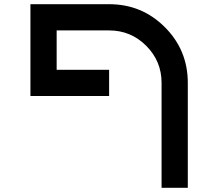

<svg xmlns="http://www.w3.org/2000/svg" viewBox="-20 -770 1040 915"><path d="M875 -375V125H750V-375Q750 -478.5 676.8 -551.8Q603.5 -625 500 -625H250V-437.5H500V-312.5H125V-750H500Q656.2 -750 765.6 -640.6Q875 -531.2 875 -375Z"/></svg>

Font: Xanmono
Style: Regular
Weight: 400
Designer: GGBotNet
Foundry: GGBotNet
Version: 1.00